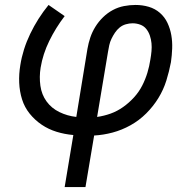

<svg xmlns="http://www.w3.org/2000/svg" viewBox="-20 -540 790 775"><path d="M241 215 276 5Q241 2 208.5 -8Q176 -18 148.5 -36.5Q121 -55 100 -81Q79 -107 69 -139Q59 -171 57.5 -206Q56 -241 62 -277Q72 -341 102 -403.5Q132 -466 176 -520L241 -475Q205 -428 179 -375Q153 -322 144 -267Q138 -230 143 -194Q148 -158 168 -130.5Q188 -103 220 -87.5Q252 -72 288 -68L333 -343Q337 -366 344.5 -388.5Q352 -411 365 -432Q378 -453 396 -470.5Q414 -488 435.5 -499.5Q457 -511 480.5 -515.5Q504 -520 527 -520Q555 -520 580.5 -512.5Q606 -505 625.5 -488Q645 -471 656 -447.5Q667 -424 671.5 -398Q676 -372 675 -344.5Q674 -317 670 -289Q663 -252 651.5 -215Q640 -178 619.5 -144.5Q599 -111 570.5 -82.5Q542 -54 507 -34.5Q472 -15 434.5 -5Q397 5 360 7L325 215ZM372 -68Q400 -72 426.5 -81.5Q453 -91 477 -108Q501 -125 521 -147Q541 -169 554 -194.5Q567 -220 575 -246.5Q583 -273 587 -300Q590 -317 591.5 -333.5Q593 -350 591.5 -365.5Q590 -381 585 -396Q580 -411 570.5 -423Q561 -435 546 -440.5Q531 -446 515 -446Q502 -446 488 -442Q474 -438 463 -429Q452 -420 444 -408Q436 -396 430 -383.5Q424 -371 421 -357.5Q418 -344 416 -331Z"/></svg>

Font: Iosevka Plex Etoile
Style: Italic
Weight: 400
Italic angle: -9°
Designer: Belleve Invis
Foundry: Belleve Invis
Version: Version 25.1.1; ttfautohint (v1.8.4)